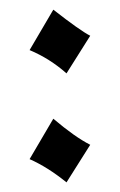

<svg xmlns="http://www.w3.org/2000/svg" viewBox="-20 -380 249 399"><path d="M41.5 -49.3 90.8 -133.3Q135.7 -95.2 167.5 -79.1L118.2 -1Q79.1 -32.7 41.5 -49.3ZM41.5 -275.9 90.8 -359.9Q146.5 -316.4 167.5 -305.7L118.2 -227.5Q83.5 -258.3 41.5 -275.9Z"/></svg>

Font: VizhehAzad
Style: Regular
Weight: 400
Designer: damoon khanjanzadeh
Foundry: http://font-store.ir
Version: Version:0.0.3;RFB:1.2.5;Building:2016-04-04 21:25:54.909891